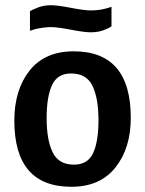

<svg xmlns="http://www.w3.org/2000/svg" viewBox="-20 -707 557 737"><path d="M263 -510Q482 -510 482 -255Q482 -138 423 -64Q364 10 254 10Q35 10 35 -244Q35 -362 93.5 -436Q152 -510 263 -510ZM253 -425Q200 -425 179.5 -380Q159 -335 159 -254Q159 -170 182 -122.5Q205 -75 264 -75Q317 -75 337.5 -119.5Q358 -164 358 -245Q358 -330 335 -377.5Q312 -425 253 -425ZM95 -589V-664Q107 -671 118 -675Q144 -687 175 -687Q200 -687 252 -677Q304 -667 328 -667Q359 -667 385 -674Q401 -678 408 -681V-606Q398 -599 385 -594Q361 -583 328 -583Q304 -583 252 -593Q200 -603 175 -603Q153 -603 118 -596Q113 -594 95 -589Z"/></svg>

Font: Amaranth
Style: Regular
Weight: 400
Designer: Gesine Todt
Foundry: Gesine Todt
Version: Version 1.000